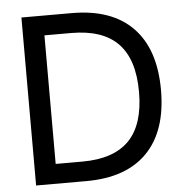

<svg xmlns="http://www.w3.org/2000/svg" viewBox="-52 -770 784 820"><g transform="rotate(-5 340.5 -360.0)"><path d="M285.2 0H69.8V-720.2H285.2Q456.5 -720.2 546.6 -627.7Q636.7 -535.2 636.7 -359.9Q636.7 -184.6 546.6 -92.3Q456.5 0 285.2 0ZM161.1 -635.7V-84.5H275.4Q410.6 -84.5 476.6 -152.6Q542.5 -220.7 542.5 -359.9Q542.5 -499.5 476.6 -567.6Q410.6 -635.7 275.4 -635.7Z"/></g></svg>

Font: Vela Sans Med
Style: Regular
Weight: 500
Designer: Principal design: Mikhail Sharanda - project Manrope.
Design modification: Ravid Balaliev
Foundry: Mikhail Sharanda
Version: Version 1.001